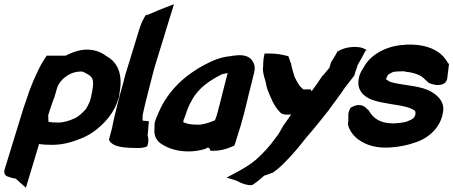

<svg xmlns="http://www.w3.org/2000/svg" viewBox="-53 -699 2134 904"><path d="M-31 98C-37 117 -29 130 -11 134C-2 138 10 141 21 142L69 185L131 -21C149 -18 171 -17 191 -17C221 -17 249 -21 277 -29C315 -40 352 -54 388 -79C438 -116 484 -165 505 -235L508 -246V-249C508 -250 509 -248 509 -256C525 -339 509 -402 446 -436C427 -451 400 -463 367 -465C328 -468 289 -454 256 -437H167L155 -419C132 -384 118 -348 102 -314V-313C94 -293 85 -273 78 -249C71 -229 64 -210 56 -185ZM174 -157 183 -185C190 -207 196 -222 205 -247L216 -286C217 -289 219 -294 222 -300C242 -335 283 -361 322 -362C336 -363 338 -361 344 -358C373 -343 391 -336 384 -288L381 -268C378 -251 374 -233 368 -217C365 -209 355 -191 351 -185C335 -167 316 -150 301 -143C275 -131 248 -122 222 -122C202 -122 186 -123 175 -126Z M460 -41 463 -35C480 -9 523 -5 558 -3H559L598 -2C619 -2 638 -7 641 -12C646 -28 648 -46 642 -60L648 -128L631 -130C627 -130 623 -130 619 -131C617 -138 619 -148 619 -159C626 -193 635 -228 645 -267C657 -311 666 -354 679 -396L766 -679L724 -663C704 -655 678 -645 649 -632L638 -627L636 -632C623 -613 612 -590 604 -565L538 -350C534 -338 532 -327 529 -315C518 -277 508 -239 498 -200C491 -168 481 -133 475 -98Z M674 -89C671 -55 689 -29 716 -16C745 2 786 14 836 14C859 14 888 10 913 2L916 1L919 -1L927 -5L933 0C934 0 933 0 934 1L938 11H952C981 11 1010 4 1035 -7L1051 -14L1081 -110C1101 -177 1114 -242 1131 -306L1138 -335C1147 -369 1153 -388 1133 -416C1111 -445 1066 -439 1058 -438C1050 -438 1040 -436 1036 -435C984 -431 945 -412 908 -393C821 -346 740 -276 695 -172C687 -153 676 -132 674 -111V-110H675C675 -102 674 -95 674 -89ZM810 -124C810 -128 811 -131 812 -136C813 -138 817 -146 821 -159C828 -182 839 -209 849 -224L850 -225V-227C881 -284 932 -319 991 -349C998 -351 1007 -353 1019 -355C1011 -322 1002 -292 994 -258C989 -241 983 -211 979 -198L978 -197V-196C974 -181 972 -169 967 -154L960 -135V-133C934 -122 902 -111 877 -112H876C861 -112 848 -113 837 -115C826 -118 814 -121 810 -124Z M1014 137 1061 152C1064 153 1085 167 1116 172L1127 173L1135 172C1156 159 1175 142 1191 128C1201 125 1213 121 1225 116L1227 115L1228 116C1267 91 1298 55 1325 26C1346 3 1374 -32 1392 -55C1428 -96 1464 -141 1497 -183V-184C1523 -219 1546 -249 1572 -288L1615 -343L1620 -360C1621 -364 1624 -370 1627 -380L1631 -393C1645 -417 1658 -441 1668 -460L1674 -463L1657 -472C1624 -484 1574 -477 1546 -462L1540 -457L1539 -462C1530 -446 1521 -429 1509 -411L1506 -407L1498 -380C1489 -369 1479 -357 1469 -345L1468 -343L1467 -345C1449 -318 1433 -294 1414 -269L1410 -278H1376C1357 -291 1346 -313 1334 -337C1329 -354 1323 -372 1319 -390V-389V-391V-394L1305 -434L1294 -437C1274 -442 1248 -447 1220 -447H1192V-443C1188 -428 1186 -409 1186 -387V-385L1185 -381C1184 -348 1195 -328 1199 -308C1200 -299 1203 -287 1206 -278C1221 -241 1236 -199 1268 -168L1271 -165L1277 -163C1281 -161 1286 -160 1295 -159L1318 -160C1307 -145 1296 -128 1283 -110L1281 -108L1278 -102C1268 -85 1257 -64 1248 -54L1246 -53L1245 -50C1217 -11 1188 21 1152 53C1126 75 1098 92 1065 110Z M1585 -113 1586 -110C1591 -90 1603 -70 1622 -52C1652 -26 1698 -2 1770 -4C1826 -6 1873 -17 1913 -32C1979 -57 2022 -109 2032 -166C2043 -216 2012 -246 1981 -265C1938 -293 1863 -296 1811 -307C1789 -311 1778 -315 1772 -321L1769 -324L1764 -325L1766 -331C1768 -335 1772 -344 1775 -348C1783 -353 1798 -361 1800 -361H1801H1802C1810 -362 1821 -363 1834 -363H1850C1850 -363 1853 -363 1856 -362L1857 -361H1859C1883 -359 1906 -352 1923 -344C1939 -336 1948 -324 1964 -310C1974 -302 2053 -278 2054 -340L2061 -397L2056 -403C2053 -406 2046 -420 2035 -432C2009 -462 1959 -487 1888 -489H1863H1861C1856 -488 1850 -488 1840 -487C1771 -482 1693 -445 1660 -383C1654 -372 1641 -357 1637 -332C1624 -276 1659 -244 1699 -229C1749 -211 1819 -207 1862 -195C1873 -191 1881 -189 1884 -187L1885 -186H1886C1903 -178 1904 -176 1903 -160C1897 -142 1890 -138 1861 -126C1846 -122 1822 -119 1799 -118C1734 -118 1704 -144 1684 -177L1683 -179L1681 -181C1679 -182 1678 -184 1674 -187C1661 -204 1634 -211 1608 -197L1598 -192L1593 -182C1588 -172 1587 -164 1587 -155V-133Z"/></svg>

Font: SolarCharger
Style: 1052
Weight: 1000
Designer: Mew Too
Foundry: Cannot Into Space Fonts/KineticPlasma Fonts
Version: Version 1.100